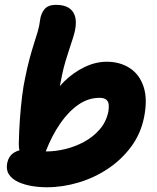

<svg xmlns="http://www.w3.org/2000/svg" viewBox="-20 -781 664 811"><path d="M177.6 10Q145.6 10 113.6 4.6Q81.6 -0.8 56.1 -12.8Q30.6 -24.8 17.8 -44.3Q5 -63.8 10.4 -92.2Q16.6 -122 38.9 -136.1Q61.2 -150.2 93.8 -150.2Q111.4 -150.2 133.4 -145.8Q155.4 -141.4 178.2 -141.4Q214 -141.4 255.3 -151.3Q296.6 -161.2 334.7 -181.6Q372.8 -202 400.9 -234.2Q429 -266.4 437.8 -310Q440.6 -327.2 439 -340.1Q437.4 -353 428.3 -360.4Q419.2 -367.8 400.4 -367.8Q353 -367.8 311.2 -338.9Q269.4 -310 234.4 -259.4Q199.4 -208.8 173.4 -142Q164.6 -121 150.6 -109.4Q136.6 -97.8 117.4 -97.8Q92 -97.8 75.3 -117.9Q58.6 -138 59.4 -174Q60.4 -225.8 64.1 -278Q67.8 -330.2 73.5 -375.4Q79.2 -420.6 86.2 -452Q95.8 -499.6 105.3 -534.6Q114.8 -569.6 123.6 -596.9Q132.4 -624.2 139.3 -647.5Q146.2 -670.8 149.2 -695.6Q152.2 -722.8 167.7 -741.7Q183.2 -760.6 216.4 -760.6Q248 -760.6 268.3 -749.1Q288.6 -737.6 296.4 -713.8Q304.2 -690 297 -653Q293.2 -636 286.7 -615.8Q280.2 -595.6 272.3 -571.9Q264.4 -548.2 256.2 -520.7Q248 -493.2 241.6 -461.6Q234.2 -422.4 227.3 -389.6Q220.4 -356.8 217 -314L187.6 -353Q212 -398.2 250.6 -436.3Q289.2 -474.4 336.3 -497.3Q383.4 -520.2 430.8 -520.2Q486.6 -520.2 527.9 -493.5Q569.2 -466.8 586.6 -414.4Q604 -362 588.4 -285Q574.4 -215.8 534 -161.3Q493.6 -106.8 436.1 -68.4Q378.6 -30 311.6 -10Q244.6 10 177.6 10Z"/></svg>

Font: Shantell Sans Light
Style: Italic
Weight: 300
Italic angle: -11°
Designer: Stephen Nixon, Anya Danilova, Shantell Martin
Foundry: Arrow Type
Version: Version 1.008;[ac192a2d6]